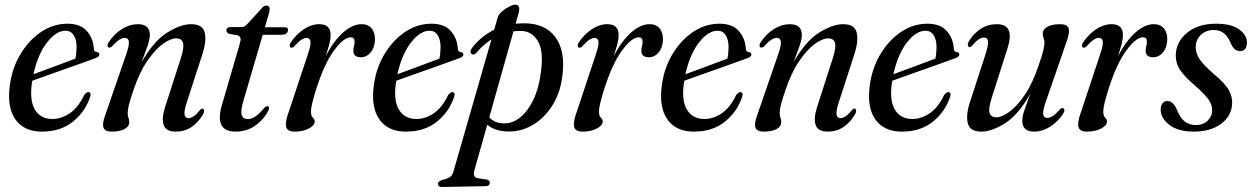

<svg xmlns="http://www.w3.org/2000/svg" viewBox="-20 -544 5254 806"><path d="M359 -139Q339 -76.5 287 -34Q235 8.5 156 8.5Q83 8.5 46.8 -39.8Q10.5 -88 20 -174.5Q27.5 -249.5 62.5 -310.8Q97.5 -372 150 -408.2Q202.5 -444.5 263.5 -444.5Q317.5 -444.5 344.5 -413.8Q371.5 -383 374 -339Q375 -326 386.5 -325.5Q395.5 -324.5 397 -317.5Q399 -306.5 381 -300Q364.5 -294 332 -282.2Q299.5 -270.5 260 -256.5Q220.5 -242.5 182.2 -229Q144 -215.5 115.5 -205Q114 -197 113 -188.5Q104.5 -118 128.2 -81.2Q152 -44.5 200 -44.5Q237 -44.5 272.5 -68.2Q308 -92 333 -144.5Q344 -159 352.5 -157.5Q363.5 -155.5 359 -139ZM255.5 -415Q215.5 -415 177 -365.2Q138.5 -315.5 120.5 -232.5Q147.5 -242.5 180.2 -254.5Q213 -266.5 244 -278.2Q275 -290 296.5 -298Q301 -317 301.5 -346Q301.5 -377 289.5 -396Q277.5 -415 255.5 -415Z M438 -344.5Q432 -345 431.5 -352Q431 -359 436.5 -367Q460 -402.5 492.5 -422.5Q525 -442.5 558.5 -442.5Q609 -442.5 609 -397.5Q609 -378 598.5 -348.5Q588 -319 574.5 -283Q624.5 -371 681.2 -406.8Q738 -442.5 782.5 -442.5Q831 -442.5 839.5 -406.8Q848 -371 828 -311.5L765 -117Q752 -78 754.8 -63Q757.5 -48 771 -48Q780.5 -48 791.8 -55Q803 -62 820 -82.5Q826.5 -89.5 831 -88Q835.5 -87 836.8 -80.8Q838 -74.5 832.5 -64Q811.5 -29 783 -10.2Q754.5 8.5 718 8.5Q677.5 8.5 667.5 -18Q657.5 -44.5 672.5 -93L739 -299.5Q754 -346.5 748 -364.8Q742 -383 719.5 -383Q696 -383 663.5 -359.5Q631 -336 598 -287.8Q565 -239.5 540 -165Q525 -121.5 520.5 -101.2Q516 -81 516 -69.5Q516 -58 519.2 -50Q522.5 -42 522.5 -31Q522.5 -13 503 -2.2Q483.5 8.5 449.5 8.5Q420 8.5 414.2 -8.8Q408.5 -26 422.5 -63L508.5 -312Q523 -353.5 521 -369.2Q519 -385 504 -385Q493.5 -385 481 -377.2Q468.5 -369.5 451 -350Q444 -342.5 438 -344.5Z M978 -395.5 942 -402Q930.5 -407 930.5 -416Q930.5 -430.5 949.5 -430.5H993.5Q1008 -430.5 1018 -443L1078 -508.5Q1086.5 -520.5 1098 -520.5Q1112 -520.5 1112 -506Q1112 -496.5 1106.5 -479L1092 -429.5H1177.5Q1189 -429.5 1189 -419Q1189 -398 1161 -398H1083L1001 -118Q989 -76 995 -60Q1001 -44 1020.5 -44Q1050.5 -44 1088.5 -90Q1098 -100 1104 -98.5Q1113 -96.5 1107.5 -82Q1090 -45 1053.5 -18.2Q1017 8.5 969 8.5Q877 8.5 913 -108L984.5 -353Q991 -374 989.8 -382.8Q988.5 -391.5 978 -395.5Z M1202.5 -344Q1197 -345 1196.2 -351.2Q1195.5 -357.5 1200.5 -365.5Q1223.5 -400.5 1255.8 -421.5Q1288 -442.5 1320.5 -442.5Q1368 -442.5 1368 -397Q1368 -380.5 1362.8 -360Q1357.5 -339.5 1347.5 -309Q1382 -374 1421.2 -408.2Q1460.5 -442.5 1498 -442.5Q1526 -442.5 1540.8 -423.8Q1555.5 -405 1554 -374Q1552 -342 1535 -322.8Q1518 -303.5 1495.5 -303.5Q1463.5 -303.5 1463.5 -331Q1463.5 -341 1466 -350Q1468.5 -359 1468.5 -369.5Q1468.5 -387.5 1452.5 -387.5Q1423 -387.5 1381.8 -331.5Q1340.5 -275.5 1306 -165.5Q1295.5 -130.5 1290.5 -110.2Q1285.5 -90 1285.5 -75Q1285.5 -57.5 1293.2 -50.2Q1301 -43 1301 -33.5Q1301 -17.5 1276.5 -4.5Q1252 8.5 1217 8.5Q1187 8.5 1181.5 -10.5Q1176 -29.5 1190.5 -69.5L1271 -312Q1285.5 -353.5 1283.5 -369.2Q1281.5 -385 1267 -385Q1257.5 -385 1245.5 -377.5Q1233.5 -370 1214.5 -348.5Q1207.5 -342.5 1202.5 -344Z M1887 -139Q1867 -76.5 1815 -34Q1763 8.5 1684 8.5Q1611 8.5 1574.8 -39.8Q1538.5 -88 1548 -174.5Q1555.5 -249.5 1590.5 -310.8Q1625.5 -372 1678 -408.2Q1730.5 -444.5 1791.5 -444.5Q1845.5 -444.5 1872.5 -413.8Q1899.5 -383 1902 -339Q1903 -326 1914.5 -325.5Q1923.5 -324.5 1925 -317.5Q1927 -306.5 1909 -300Q1892.5 -294 1860 -282.2Q1827.5 -270.5 1788 -256.5Q1748.5 -242.5 1710.2 -229Q1672 -215.5 1643.5 -205Q1642 -197 1641 -188.5Q1632.5 -118 1656.2 -81.2Q1680 -44.5 1728 -44.5Q1765 -44.5 1800.5 -68.2Q1836 -92 1861 -144.5Q1872 -159 1880.5 -157.5Q1891.5 -155.5 1887 -139ZM1783.5 -415Q1743.5 -415 1705 -365.2Q1666.5 -315.5 1648.5 -232.5Q1675.5 -242.5 1708.2 -254.5Q1741 -266.5 1772 -278.2Q1803 -290 1824.5 -298Q1829 -317 1829.5 -346Q1829.5 -377 1817.5 -396Q1805.5 -415 1783.5 -415Z M1980.5 -323Q1968.5 -310 1959 -318Q1954 -322 1955.5 -330Q1957 -338 1963.5 -345.5Q2002 -393.5 2054.5 -419L2069 -470Q2072.5 -483 2086.8 -495.5Q2101 -508 2117.2 -516.2Q2133.5 -524.5 2143 -524.5Q2166.5 -524.5 2157 -489L2144.5 -444.5Q2165.5 -446.5 2188 -446Q2269.5 -444 2311 -388.5Q2352.5 -333 2342 -236Q2335 -161.5 2301.8 -106.2Q2268.5 -51 2219 -21Q2169.5 9 2114 8Q2058 7.5 2025.5 -20.5L1972 169Q1967.5 185 1970.8 193.8Q1974 202.5 1988 204.5L2022 209.5Q2036 212.5 2036 222.5Q2036 237.5 2017.5 237.5L1837.5 241Q1818.5 241.5 1818.5 227.5Q1818.5 218 1835.5 211.5Q1860.5 206 1870 198.5Q1879.5 191 1884 174.5L2043 -378.5Q2009 -357 1980.5 -323ZM2095.5 -26Q2131.5 -25.5 2163.5 -51Q2195.5 -76.5 2218.8 -124.8Q2242 -173 2250.5 -239.5Q2263 -328.5 2238.5 -370.5Q2214 -412.5 2170 -414Q2152.5 -414.5 2135.5 -412.5L2034 -51.5Q2057 -26.5 2095.5 -26Z M2411.5 -344Q2406 -345 2405.2 -351.2Q2404.5 -357.5 2409.5 -365.5Q2432.5 -400.5 2464.8 -421.5Q2497 -442.5 2529.5 -442.5Q2577 -442.5 2577 -397Q2577 -380.5 2571.8 -360Q2566.5 -339.5 2556.5 -309Q2591 -374 2630.2 -408.2Q2669.5 -442.5 2707 -442.5Q2735 -442.5 2749.8 -423.8Q2764.5 -405 2763 -374Q2761 -342 2744 -322.8Q2727 -303.5 2704.5 -303.5Q2672.5 -303.5 2672.5 -331Q2672.5 -341 2675 -350Q2677.5 -359 2677.5 -369.5Q2677.5 -387.5 2661.5 -387.5Q2632 -387.5 2590.8 -331.5Q2549.5 -275.5 2515 -165.5Q2504.5 -130.5 2499.5 -110.2Q2494.5 -90 2494.5 -75Q2494.5 -57.5 2502.2 -50.2Q2510 -43 2510 -33.5Q2510 -17.5 2485.5 -4.5Q2461 8.5 2426 8.5Q2396 8.5 2390.5 -10.5Q2385 -29.5 2399.5 -69.5L2480 -312Q2494.5 -353.5 2492.5 -369.2Q2490.5 -385 2476 -385Q2466.5 -385 2454.5 -377.5Q2442.5 -370 2423.5 -348.5Q2416.5 -342.5 2411.5 -344Z M3096 -139Q3076 -76.5 3024 -34Q2972 8.5 2893 8.5Q2820 8.5 2783.8 -39.8Q2747.5 -88 2757 -174.5Q2764.5 -249.5 2799.5 -310.8Q2834.5 -372 2887 -408.2Q2939.5 -444.5 3000.5 -444.5Q3054.5 -444.5 3081.5 -413.8Q3108.5 -383 3111 -339Q3112 -326 3123.5 -325.5Q3132.5 -324.5 3134 -317.5Q3136 -306.5 3118 -300Q3101.5 -294 3069 -282.2Q3036.5 -270.5 2997 -256.5Q2957.5 -242.5 2919.2 -229Q2881 -215.5 2852.5 -205Q2851 -197 2850 -188.5Q2841.5 -118 2865.2 -81.2Q2889 -44.5 2937 -44.5Q2974 -44.5 3009.5 -68.2Q3045 -92 3070 -144.5Q3081 -159 3089.5 -157.5Q3100.5 -155.5 3096 -139ZM2992.5 -415Q2952.5 -415 2914 -365.2Q2875.5 -315.5 2857.5 -232.5Q2884.5 -242.5 2917.2 -254.5Q2950 -266.5 2981 -278.2Q3012 -290 3033.5 -298Q3038 -317 3038.5 -346Q3038.5 -377 3026.5 -396Q3014.5 -415 2992.5 -415Z M3175 -344.5Q3169 -345 3168.5 -352Q3168 -359 3173.5 -367Q3197 -402.5 3229.5 -422.5Q3262 -442.5 3295.5 -442.5Q3346 -442.5 3346 -397.5Q3346 -378 3335.5 -348.5Q3325 -319 3311.5 -283Q3361.5 -371 3418.2 -406.8Q3475 -442.5 3519.5 -442.5Q3568 -442.5 3576.5 -406.8Q3585 -371 3565 -311.5L3502 -117Q3489 -78 3491.8 -63Q3494.5 -48 3508 -48Q3517.5 -48 3528.8 -55Q3540 -62 3557 -82.5Q3563.5 -89.5 3568 -88Q3572.5 -87 3573.8 -80.8Q3575 -74.5 3569.5 -64Q3548.5 -29 3520 -10.2Q3491.5 8.5 3455 8.5Q3414.5 8.5 3404.5 -18Q3394.5 -44.5 3409.5 -93L3476 -299.5Q3491 -346.5 3485 -364.8Q3479 -383 3456.5 -383Q3433 -383 3400.5 -359.5Q3368 -336 3335 -287.8Q3302 -239.5 3277 -165Q3262 -121.5 3257.5 -101.2Q3253 -81 3253 -69.5Q3253 -58 3256.2 -50Q3259.5 -42 3259.5 -31Q3259.5 -13 3240 -2.2Q3220.5 8.5 3186.5 8.5Q3157 8.5 3151.2 -8.8Q3145.5 -26 3159.5 -63L3245.5 -312Q3260 -353.5 3258 -369.2Q3256 -385 3241 -385Q3230.5 -385 3218 -377.2Q3205.5 -369.5 3188 -350Q3181 -342.5 3175 -344.5Z M3969 -139Q3949 -76.5 3897 -34Q3845 8.5 3766 8.5Q3693 8.5 3656.8 -39.8Q3620.5 -88 3630 -174.5Q3637.5 -249.5 3672.5 -310.8Q3707.5 -372 3760 -408.2Q3812.5 -444.5 3873.5 -444.5Q3927.5 -444.5 3954.5 -413.8Q3981.5 -383 3984 -339Q3985 -326 3996.5 -325.5Q4005.5 -324.5 4007 -317.5Q4009 -306.5 3991 -300Q3974.5 -294 3942 -282.2Q3909.5 -270.5 3870 -256.5Q3830.5 -242.5 3792.2 -229Q3754 -215.5 3725.5 -205Q3724 -197 3723 -188.5Q3714.5 -118 3738.2 -81.2Q3762 -44.5 3810 -44.5Q3847 -44.5 3882.5 -68.2Q3918 -92 3943 -144.5Q3954 -159 3962.5 -157.5Q3973.5 -155.5 3969 -139ZM3865.5 -415Q3825.5 -415 3787 -365.2Q3748.5 -315.5 3730.5 -232.5Q3757.5 -242.5 3790.2 -254.5Q3823 -266.5 3854 -278.2Q3885 -290 3906.5 -298Q3911 -317 3911.5 -346Q3911.5 -377 3899.5 -396Q3887.5 -415 3865.5 -415Z M4442 -90Q4447.5 -89 4448 -82.2Q4448.5 -75.5 4443.5 -67.5Q4421 -32.5 4388.2 -12Q4355.5 8.5 4321.5 8.5Q4271.5 8.5 4271.5 -37Q4271.5 -56.5 4281.8 -85.8Q4292 -115 4305.5 -151Q4256 -63 4200 -27.2Q4144 8.5 4099.5 8.5Q4051 8.5 4042.5 -27.5Q4034 -63.5 4054 -122.5L4117.5 -317.5Q4130 -356.5 4127.5 -371.5Q4125 -386.5 4111 -386.5Q4101 -386.5 4089.2 -379.2Q4077.5 -372 4061.5 -353Q4053.5 -344.5 4049 -346.5Q4044 -347 4043 -353.8Q4042 -360.5 4047.5 -371Q4066.5 -403 4096.8 -422.8Q4127 -442.5 4164.5 -442.5Q4204.5 -442.5 4214.8 -416Q4225 -389.5 4209.5 -341.5L4143.5 -134.5Q4128.5 -88 4134.2 -69.8Q4140 -51.5 4162.5 -51.5Q4185.5 -51.5 4217.5 -74.8Q4249.5 -98 4282.2 -146.2Q4315 -194.5 4340 -269Q4355 -312.5 4359.8 -333Q4364.5 -353.5 4364.5 -365Q4364.5 -376 4361 -384.2Q4357.5 -392.5 4357.5 -403.5Q4357.5 -421 4377 -431.8Q4396.5 -442.5 4430.5 -442.5Q4460 -442.5 4465.8 -425.5Q4471.5 -408.5 4458 -371L4372 -122Q4357 -80.5 4359.2 -64.8Q4361.5 -49 4376 -49Q4386 -49 4398.2 -56.2Q4410.5 -63.5 4429.5 -85Q4437 -92 4442 -90Z M4528.5 -344Q4523 -345 4522.2 -351.2Q4521.5 -357.5 4526.5 -365.5Q4549.5 -400.5 4581.8 -421.5Q4614 -442.5 4646.5 -442.5Q4694 -442.5 4694 -397Q4694 -380.5 4688.8 -360Q4683.5 -339.5 4673.5 -309Q4708 -374 4747.2 -408.2Q4786.5 -442.5 4824 -442.5Q4852 -442.5 4866.8 -423.8Q4881.5 -405 4880 -374Q4878 -342 4861 -322.8Q4844 -303.5 4821.5 -303.5Q4789.5 -303.5 4789.5 -331Q4789.5 -341 4792 -350Q4794.5 -359 4794.5 -369.5Q4794.5 -387.5 4778.5 -387.5Q4749 -387.5 4707.8 -331.5Q4666.5 -275.5 4632 -165.5Q4621.5 -130.5 4616.5 -110.2Q4611.5 -90 4611.5 -75Q4611.5 -57.5 4619.2 -50.2Q4627 -43 4627 -33.5Q4627 -17.5 4602.5 -4.5Q4578 8.5 4543 8.5Q4513 8.5 4507.5 -10.5Q4502 -29.5 4516.5 -69.5L4597 -312Q4611.5 -353.5 4609.5 -369.2Q4607.5 -385 4593 -385Q4583.5 -385 4571.5 -377.5Q4559.5 -370 4540.5 -348.5Q4533.5 -342.5 4528.5 -344Z M4999 -19Q5030.5 -19 5049.5 -37.2Q5068.5 -55.5 5068.5 -82Q5069 -102.5 5054.8 -124Q5040.5 -145.5 4999.5 -182Q4951 -223.5 4932.8 -252Q4914.5 -280.5 4916 -317Q4918.5 -370 4964.2 -407.2Q5010 -444.5 5085 -444.5Q5148.5 -444.5 5181.2 -421Q5214 -397.5 5214.5 -366.5Q5214.5 -329.5 5185.5 -329.5Q5172.5 -329.5 5162.5 -338.2Q5152.5 -347 5143 -370.5Q5121 -418 5076.5 -418Q5042.5 -418 5021.2 -397.8Q5000 -377.5 4999.5 -346.5Q4999.5 -323 5013.5 -299.2Q5027.5 -275.5 5074 -234.5Q5124 -193 5139.5 -164.2Q5155 -135.5 5152 -103Q5147.5 -54 5104 -22.8Q5060.5 8.5 4991 8.5Q4925.5 8.5 4888.8 -20Q4852 -48.5 4852.5 -84Q4852.5 -100 4860 -110Q4867.5 -120 4881 -120Q4906.5 -120 4923 -77.5Q4937 -45.5 4956 -32.2Q4975 -19 4999 -19Z"/></svg>

Font: Fraunces 144pt S050
Style: Italic
Weight: 400
Italic angle: -16°
Version: Version 1.000; ttfautohint (v1.8.3)